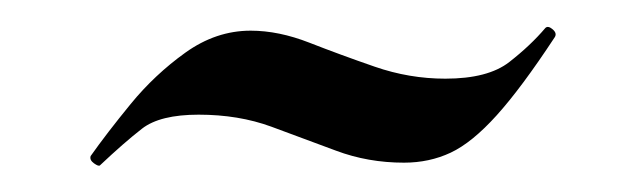

<svg xmlns="http://www.w3.org/2000/svg" viewBox="-20 -266 483 144"><path d="M314 -207Q346 -207 362 -219.5Q378 -232 389 -245Q391 -247 394.5 -244Q398 -241 396 -238Q371 -200 352.5 -179.5Q334 -159 318 -151.5Q302 -144 283 -144Q256 -144 232 -153Q208 -162 183.5 -171Q159 -180 129 -180Q100 -180 86.5 -169.5Q73 -159 55 -142Q54 -141 50.5 -143.5Q47 -146 48 -149Q60 -166 78 -188Q96 -210 119 -226.5Q142 -243 168 -243Q189 -243 212 -234Q235 -225 261 -216Q287 -207 314 -207Z"/></svg>

Font: Cormorant Garamond Light SemiBold
Style: Regular
Weight: 600
Version: Version 4.001